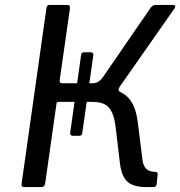

<svg xmlns="http://www.w3.org/2000/svg" viewBox="-20 -762 734 782"><path d="M80 0Q72 0 69.5 -3.5Q67 -7 68 -14L169 -728Q170 -742 182 -742H255Q266 -742 265 -729L223 -435Q222 -423 233 -423H369L395 -403Q464 -401 499 -367.5Q534 -334 542 -257L560 -113Q563 -87 575.5 -74.5Q588 -62 613 -62Q623 -62 622 -52L618 -11Q616 0 605 0H576Q523 0 498.5 -22.5Q474 -45 468 -101L451 -244Q445 -297 425 -322Q405 -347 357 -347H220Q210 -347 210 -339L164 -15Q162 0 146 0ZM348 -379 354 -423Q374 -423 385.5 -433Q397 -443 409 -462L594 -731Q602 -742 616 -742H684Q691 -742 693 -738Q695 -734 691 -728L467 -408Q463 -401 463 -396Q463 -391 471 -387ZM277 -209Q264 -209 266 -222L310 -536Q310 -543 313.5 -546Q317 -549 322 -549H350Q361 -549 360 -536L315 -220Q314 -209 303 -209Z"/></svg>

Font: Libre Franklin
Style: Italic
Weight: 400
Italic angle: -8°
Designer: Pablo Impallari, Rodrigo Fuenzalida, Nhung Nguyen
Foundry: Impallari Type
Version: Version 3.000